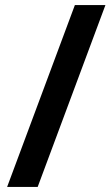

<svg xmlns="http://www.w3.org/2000/svg" viewBox="-20 -978 440 754"><path d="M8 -244 274 -958H394L128 -244Z"/></svg>

Font: Noto Sans Khmer UI ExtraCondensed SemiBold
Style: Regular
Weight: 600
Width: 2
Designer: Danh Hong and the Monotype Design Team
Foundry: Monotype Imaging Inc.
Version: Version 2.002; ttfautohint (v1.8.4.7-5d5b)